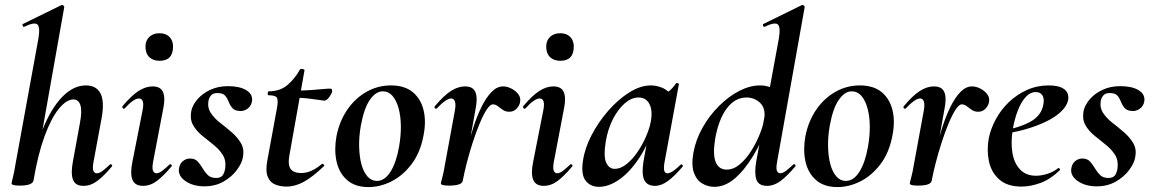

<svg xmlns="http://www.w3.org/2000/svg" viewBox="-20 -746 4683 780"><path d="M60 8Q41 8 34 5.5Q27 3 27 0Q27 -4 32.5 -26Q38 -48 42 -74L136 -589Q144 -637 131.5 -647Q119 -657 78 -637Q74 -636 72 -642Q70 -648 74 -649L229 -725Q234 -727 238 -723Q242 -719 241 -717L116 -12Q111 8 60 8ZM319 9Q286 9 276.5 -16Q267 -41 276 -89L305 -248Q314 -296 306.5 -319Q299 -342 278 -342Q250 -342 219 -304Q188 -266 161 -192.5Q134 -119 116 -12L98 -13Q118 -132 152.5 -218.5Q187 -305 232.5 -352Q278 -399 329 -399Q371 -399 388 -367Q405 -335 393 -267L360 -89Q355 -61 359.5 -51.5Q364 -42 373 -42Q384 -42 397 -52Q410 -62 426 -77Q429 -81 433.5 -77Q438 -73 434 -69Q403 -32 376 -11.5Q349 9 319 9Z M561 9Q528 9 518 -16Q508 -41 518 -89L559 -297Q569 -346 544 -346Q534 -346 519.5 -336Q505 -326 487 -306Q483 -302 479 -306.5Q475 -311 478 -315Q514 -358 543 -376.5Q572 -395 600 -395Q632 -395 642 -372.5Q652 -350 644 -309L602 -89Q597 -61 602 -51.5Q607 -42 615 -42Q626 -42 639 -52Q652 -62 668 -77Q672 -81 676 -77Q680 -73 676 -69Q645 -32 618 -11.5Q591 9 561 9ZM628 -499Q602 -499 586.5 -514Q571 -529 571 -557Q571 -581 586.5 -596Q602 -611 628 -611Q654 -611 668.5 -596Q683 -581 683 -557Q683 -499 628 -499Z M810 11Q765 11 734 -10Q703 -31 707 -61Q710 -81 723 -91.5Q736 -102 752 -102Q772 -102 783 -90Q794 -78 803 -62.5Q812 -47 824 -35Q836 -23 858 -23Q876 -23 884 -33Q892 -43 895 -63Q899 -95 884.5 -117.5Q870 -140 846.5 -158.5Q823 -177 800 -196Q777 -215 764 -238.5Q751 -262 757 -295Q762 -319 782 -342.5Q802 -366 834 -381Q866 -396 906 -396Q953 -396 980 -380Q1007 -364 1004 -336Q1001 -316 987 -305.5Q973 -295 959 -295Q935 -295 925 -306Q915 -317 909.5 -331.5Q904 -346 895 -357Q886 -368 863 -368Q845 -368 837 -358Q829 -348 827 -337Q822 -309 836.5 -287Q851 -265 875 -246.5Q899 -228 922 -208Q945 -188 959 -164Q973 -140 967 -108Q963 -83 942 -55Q921 -27 887.5 -8Q854 11 810 11Z M1144 12Q1120 12 1099 4Q1078 -4 1068 -27Q1058 -50 1066 -94L1105 -306Q1111 -339 1105 -349Q1099 -359 1071 -359Q1067 -359 1067.5 -367Q1068 -375 1071 -375Q1119 -375 1149.5 -402Q1180 -429 1198 -463Q1200 -467 1209 -465.5Q1218 -464 1217 -460L1155 -111Q1149 -76 1161 -59.5Q1173 -43 1204 -43Q1224 -43 1244.5 -52Q1265 -61 1288 -80Q1290 -82 1294.5 -78Q1299 -74 1296 -71Q1250 -27 1214.5 -7.5Q1179 12 1144 12ZM1296 -337Q1295 -337 1276.5 -340Q1258 -343 1231.5 -346Q1205 -349 1177 -349L1179 -378Q1213 -378 1241 -380Q1269 -382 1290 -384Q1311 -386 1322 -386Q1327 -386 1328.5 -382Q1330 -378 1329 -374Q1328 -366 1317.5 -351.5Q1307 -337 1296 -337Z M1477 14Q1422 14 1389.5 -15Q1357 -44 1347 -91Q1337 -138 1347 -193Q1359 -254 1391 -300.5Q1423 -347 1469 -373Q1515 -399 1568 -399Q1624 -399 1657 -371.5Q1690 -344 1701 -297.5Q1712 -251 1700 -193Q1687 -125 1651.5 -78.5Q1616 -32 1570 -9Q1524 14 1477 14ZM1511 -11Q1543 -11 1566.5 -48.5Q1590 -86 1601 -149Q1609 -194 1608.5 -234.5Q1608 -275 1599 -307Q1590 -339 1574 -357Q1558 -375 1535 -375Q1507 -375 1483 -341Q1459 -307 1446 -236Q1438 -191 1439 -150Q1440 -109 1448.5 -78Q1457 -47 1473 -29Q1489 -11 1511 -11Z M1860 -12 1850 -13Q1860 -66 1873 -120.5Q1886 -175 1901.5 -224Q1917 -273 1936 -311.5Q1955 -350 1977 -372.5Q1999 -395 2024 -395Q2040 -395 2057 -386.5Q2074 -378 2085 -364Q2096 -350 2093 -333Q2092 -320 2080 -306Q2068 -292 2049 -292Q2034 -292 2023 -299.5Q2012 -307 2002.5 -314.5Q1993 -322 1982 -322Q1971 -322 1957 -300.5Q1943 -279 1928.5 -244Q1914 -209 1900.5 -167.5Q1887 -126 1876.5 -85Q1866 -44 1860 -12ZM1804 8Q1785 8 1778 5.5Q1771 3 1771 0Q1771 -4 1777 -26Q1783 -48 1787 -74L1828 -297Q1831 -314 1830 -324.5Q1829 -335 1824.5 -340.5Q1820 -346 1812 -346Q1803 -346 1788.5 -336Q1774 -326 1755 -306Q1751 -302 1747 -306.5Q1743 -311 1747 -315Q1783 -358 1812 -376.5Q1841 -395 1869 -395Q1891 -395 1902 -385Q1913 -375 1915.5 -356Q1918 -337 1913 -309L1860 -12Q1857 8 1804 8Z M2189 9Q2156 9 2146 -16Q2136 -41 2146 -89L2187 -297Q2197 -346 2172 -346Q2162 -346 2147.5 -336Q2133 -326 2115 -306Q2111 -302 2107 -306.5Q2103 -311 2106 -315Q2142 -358 2171 -376.5Q2200 -395 2228 -395Q2260 -395 2270 -372.5Q2280 -350 2272 -309L2230 -89Q2225 -61 2230 -51.5Q2235 -42 2243 -42Q2254 -42 2267 -52Q2280 -62 2296 -77Q2300 -81 2304 -77Q2308 -73 2304 -69Q2273 -32 2246 -11.5Q2219 9 2189 9ZM2256 -499Q2230 -499 2214.5 -514Q2199 -529 2199 -557Q2199 -581 2214.5 -596Q2230 -611 2256 -611Q2282 -611 2296.5 -596Q2311 -581 2311 -557Q2311 -499 2256 -499Z M2413 13Q2379 13 2359.5 -11.5Q2340 -36 2348 -91Q2355 -142 2382.5 -195.5Q2410 -249 2450.5 -295.5Q2491 -342 2536.5 -370.5Q2582 -399 2624 -399Q2644 -399 2665 -391.5Q2686 -384 2701.5 -367.5Q2717 -351 2719 -324L2659 -357Q2676 -359 2694.5 -373Q2713 -387 2726 -407Q2728 -410 2733.5 -408Q2739 -406 2738 -404L2680 -89Q2671 -42 2691 -42Q2701 -42 2715 -51.5Q2729 -61 2745 -77Q2748 -80 2752 -76Q2756 -72 2753 -69Q2722 -32 2694.5 -11.5Q2667 9 2641 9Q2609 9 2597.5 -14.5Q2586 -38 2594 -89L2619 -229L2640 -246Q2616 -164 2578 -106Q2540 -48 2497 -17.5Q2454 13 2413 13ZM2477 -60Q2501 -60 2525 -79Q2549 -98 2569.5 -128Q2590 -158 2604.5 -191.5Q2619 -225 2624 -253Q2632 -298 2618 -324Q2604 -350 2574 -350Q2546 -350 2519 -327Q2492 -304 2471 -264Q2450 -224 2441 -172Q2431 -109 2443 -84.5Q2455 -60 2477 -60Z M2882 13Q2856 13 2833 -0.5Q2810 -14 2799 -44.5Q2788 -75 2797 -126Q2807 -180 2835 -229Q2863 -278 2902 -316.5Q2941 -355 2984 -377Q3027 -399 3068 -399Q3101 -399 3126.5 -383Q3152 -367 3154 -332L3104 -246Q3075 -171 3039.5 -112.5Q3004 -54 2964.5 -20.5Q2925 13 2882 13ZM2932 -57Q2960 -57 2985.5 -78.5Q3011 -100 3031.5 -132.5Q3052 -165 3066 -199.5Q3080 -234 3084 -260Q3092 -305 3068.5 -327.5Q3045 -350 3013 -350Q2966 -350 2932.5 -305.5Q2899 -261 2885 -180Q2875 -116 2888 -86.5Q2901 -57 2932 -57ZM3096 9Q3062 9 3053 -16Q3044 -41 3052 -89L3144 -589Q3152 -637 3139.5 -647Q3127 -657 3086 -637Q3082 -636 3080 -642Q3078 -648 3082 -649L3237 -725Q3242 -727 3246 -723Q3250 -719 3249 -717L3137 -89Q3132 -61 3136.5 -51.5Q3141 -42 3149 -42Q3160 -42 3173 -52Q3186 -62 3202 -77Q3206 -81 3210 -77Q3214 -73 3210 -69Q3179 -32 3152 -11.5Q3125 9 3096 9Z M3382 14Q3327 14 3294.5 -15Q3262 -44 3252 -91Q3242 -138 3252 -193Q3264 -254 3296 -300.5Q3328 -347 3374 -373Q3420 -399 3473 -399Q3529 -399 3562 -371.5Q3595 -344 3606 -297.5Q3617 -251 3605 -193Q3592 -125 3556.5 -78.5Q3521 -32 3475 -9Q3429 14 3382 14ZM3416 -11Q3448 -11 3471.5 -48.5Q3495 -86 3506 -149Q3514 -194 3513.5 -234.5Q3513 -275 3504 -307Q3495 -339 3479 -357Q3463 -375 3440 -375Q3412 -375 3388 -341Q3364 -307 3351 -236Q3343 -191 3344 -150Q3345 -109 3353.5 -78Q3362 -47 3378 -29Q3394 -11 3416 -11Z M3765 -12 3755 -13Q3765 -66 3778 -120.5Q3791 -175 3806.5 -224Q3822 -273 3841 -311.5Q3860 -350 3882 -372.5Q3904 -395 3929 -395Q3945 -395 3962 -386.5Q3979 -378 3990 -364Q4001 -350 3998 -333Q3997 -320 3985 -306Q3973 -292 3954 -292Q3939 -292 3928 -299.5Q3917 -307 3907.5 -314.5Q3898 -322 3887 -322Q3876 -322 3862 -300.5Q3848 -279 3833.5 -244Q3819 -209 3805.5 -167.5Q3792 -126 3781.5 -85Q3771 -44 3765 -12ZM3709 8Q3690 8 3683 5.5Q3676 3 3676 0Q3676 -4 3682 -26Q3688 -48 3692 -74L3733 -297Q3736 -314 3735 -324.5Q3734 -335 3729.5 -340.5Q3725 -346 3717 -346Q3708 -346 3693.5 -336Q3679 -326 3660 -306Q3656 -302 3652 -306.5Q3648 -311 3652 -315Q3688 -358 3717 -376.5Q3746 -395 3774 -395Q3796 -395 3807 -385Q3818 -375 3820.5 -356Q3823 -337 3818 -309L3765 -12Q3762 8 3709 8Z M4130 12Q4072 12 4039.5 -17Q4007 -46 3997.5 -91Q3988 -136 3997 -185Q4005 -224 4026 -262.5Q4047 -301 4079 -331.5Q4111 -362 4152 -380.5Q4193 -399 4240 -399Q4281 -399 4301.5 -385Q4322 -371 4320 -345Q4317 -319 4293 -295Q4269 -271 4229.5 -252Q4190 -233 4141.5 -219.5Q4093 -206 4043 -201L4045 -214Q4116 -225 4164 -250.5Q4212 -276 4219 -324Q4223 -346 4214.5 -359Q4206 -372 4188 -372Q4165 -372 4146.5 -351.5Q4128 -331 4114.5 -296Q4101 -261 4094 -218Q4086 -167 4093 -125Q4100 -83 4124 -57.5Q4148 -32 4189 -32Q4208 -32 4232.5 -39Q4257 -46 4279 -63Q4281 -65 4284.5 -61Q4288 -57 4286 -55Q4248 -18 4207.5 -3Q4167 12 4130 12Z M4435 11Q4390 11 4359 -10Q4328 -31 4332 -61Q4335 -81 4348 -91.5Q4361 -102 4377 -102Q4397 -102 4408 -90Q4419 -78 4428 -62.5Q4437 -47 4449 -35Q4461 -23 4483 -23Q4501 -23 4509 -33Q4517 -43 4520 -63Q4524 -95 4509.5 -117.5Q4495 -140 4471.5 -158.5Q4448 -177 4425 -196Q4402 -215 4389 -238.5Q4376 -262 4382 -295Q4387 -319 4407 -342.5Q4427 -366 4459 -381Q4491 -396 4531 -396Q4578 -396 4605 -380Q4632 -364 4629 -336Q4626 -316 4612 -305.5Q4598 -295 4584 -295Q4560 -295 4550 -306Q4540 -317 4534.5 -331.5Q4529 -346 4520 -357Q4511 -368 4488 -368Q4470 -368 4462 -358Q4454 -348 4452 -337Q4447 -309 4461.5 -287Q4476 -265 4500 -246.5Q4524 -228 4547 -208Q4570 -188 4584 -164Q4598 -140 4592 -108Q4588 -83 4567 -55Q4546 -27 4512.5 -8Q4479 11 4435 11Z"/></svg>

Font: Cormorant
Style: Bold Italic
Weight: 700
Italic angle: -10°
Designer: Christian Thalmann (Catharsis Fonts)
Foundry: Catharsis Fonts
Version: Version 4.000